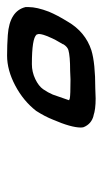

<svg xmlns="http://www.w3.org/2000/svg" viewBox="106 -671 290 542"><g transform="rotate(-90 251.0 -400.0)"><path d="M244 -275Q213 -275 196 -281H195Q172 -287 163 -309Q162 -313 162 -317Q162 -344 184 -395Q193 -418 209 -443Q237 -479 280.5 -502Q324 -525 365 -525Q395 -525 423 -523Q491 -518 502 -473V-464Q502 -441 489 -407Q479 -383 461 -354Q432 -304 380 -287Q344 -276 272 -276ZM298 -346 322 -347Q364 -347 381 -352Q390 -355 397 -366V-367Q411 -390 417 -405Q426 -425 426 -435Q426 -437 425 -439V-440Q425 -441 424 -442Q413 -455 341 -455Q319 -455 299 -445.5Q279 -436 270 -423Q261 -410 255 -396L239 -350L244 -348Q253 -346 298 -346Z"/></g></svg>

Font: Bubblez Graffiti
Style: Italic
Weight: 400
Italic angle: -22.5°
Designer: GGBotNet
Foundry: GGBotNet
Version: 1.00